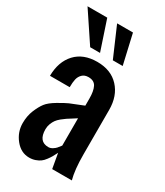

<svg xmlns="http://www.w3.org/2000/svg" viewBox="-216 -958 906 1054"><g transform="rotate(30 237.5 -431.0)"><path d="M214.4 -633.8Q301.8 -633.8 351.8 -579.8Q401.9 -525.9 401.9 -437.5V-156.2Q401.9 -58.6 418 0H293.5L276.9 -93.8Q267.1 -74.2 261 -63.5Q254.9 -52.7 243.2 -36.9Q231.4 -21 219.7 -12.5Q208 -3.9 190.4 2.4Q172.9 8.8 151.9 8.8Q99.6 8.8 63.2 -36.4Q26.9 -81.5 26.9 -138.2Q26.9 -183.6 42.2 -220.7Q57.6 -257.8 74.7 -280Q91.8 -302.2 131.8 -325.9Q171.9 -349.6 192.4 -358.6Q212.9 -367.7 263.7 -387.2Q272.5 -390.6 276.9 -392.6V-437.5Q276.9 -484.9 263.7 -511Q250.5 -537.1 214.4 -537.1Q189.9 -537.1 175.5 -522.9Q161.1 -508.8 156.5 -488.3Q151.9 -467.8 151.9 -437.5H26.9Q27.8 -527.3 77.1 -580.6Q126.5 -633.8 214.4 -633.8ZM276.9 -312.5Q269 -307.1 251 -295.9Q232.9 -284.7 222.2 -277.6Q211.4 -270.5 196.3 -258.1Q181.2 -245.6 172.9 -234.1Q164.6 -222.7 158.2 -206.1Q151.9 -189.5 151.9 -171.4Q151.9 -93.8 214.4 -93.8Q227.5 -93.8 240 -101.6Q252.4 -109.4 259 -116.9Q265.6 -124.5 274.4 -136.2Q275.9 -138.7 276.9 -139.6ZM202.1 -871.1H302.7L345.7 -683.6H283.2ZM14.6 -871.1H139.6L202.1 -683.6H139.6Z"/></g></svg>

Font: OswaldRegular
Style: Regular
Weight: 400
Designer: vernon adams
Foundry: vernon adams
Version: Version 1.000